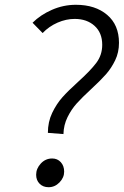

<svg xmlns="http://www.w3.org/2000/svg" viewBox="-20 -769 517 802"><path d="M306 -427Q357 -473 382 -506Q407 -539 407 -582Q407 -632 375 -661Q343 -690 292 -690Q256 -690 220.5 -674.5Q185 -659 158 -631L116 -674Q149 -707 197 -728Q245 -749 297 -749Q378 -749 427.5 -707Q477 -665 477 -590Q477 -550 461 -517Q445 -484 422.5 -458.5Q400 -433 361 -397Q323 -362 300.5 -337Q278 -312 262 -279.5Q246 -247 245 -209L180 -214Q180 -260 198 -297.5Q216 -335 240.5 -362.5Q265 -390 306 -427ZM131 -39Q131 -65 150.5 -86Q170 -107 198 -107Q220 -107 234 -91.5Q248 -76 248 -52Q248 -27 228.5 -7Q209 13 183 13Q160 13 145.5 -1.5Q131 -16 131 -39Z"/></svg>

Font: Nebula Sans Book
Style: Regular
Weight: 400
Italic angle: -9°
Designer: Paul D. Hunt for Adobe (as Source Sans)
Foundry: Nebula Entertainment & Broadcasting LLC
Version: Version 1.010